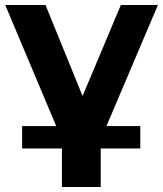

<svg xmlns="http://www.w3.org/2000/svg" viewBox="-20 -558 656 772"><path d="M615 -538H466L312 -172L163 -538H1L206 -51H69V39H229V194H385V39H544V-51H408Z"/></svg>

Font: AWKNG-Font
Style: Bold
Weight: 700
Designer: Awakening Church
Foundry: Awakening Church
Version: Version 1.700;PS 001.700;hotconv 1.0.88;makeotf.lib2.5.64775